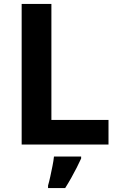

<svg xmlns="http://www.w3.org/2000/svg" viewBox="-20 -734 605 975"><path d="M90 0V-714H241V-125H531V0ZM392 71Q382 93 369.5 117.5Q357 142 342.5 168Q328 194 311 221H224V208Q230 188 235.5 162Q241 136 246.5 109Q252 82 254 61H392Z"/></svg>

Font: Noto Sans Sora Sompeng
Style: Bold
Weight: 700
Designer: Monotype Design Team. David Williams.
Foundry: Monotype Imaging Inc.
Version: Version 2.101